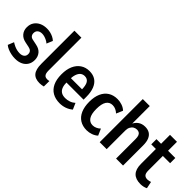

<svg xmlns="http://www.w3.org/2000/svg" viewBox="62 -1458 2220 2220"><g transform="rotate(45 1172.5 -347.5)"><path d="M205 10Q171 10 138.5 3Q106 -4 79.2 -15.5Q52.5 -27 32.5 -44L62 -117.5Q85 -103 107.8 -92.5Q130.5 -82 153.5 -77Q176.5 -72 198.5 -72Q234 -72 254.8 -88.8Q275.5 -105.5 275.5 -135.5Q275.5 -162 261.2 -176.8Q247 -191.5 219.5 -197L157.5 -210Q103 -221 73.2 -256.8Q43.5 -292.5 43.5 -344Q43.5 -391.5 66 -426Q88.5 -460.5 128.2 -479.8Q168 -499 220.5 -499Q250 -499 276.8 -492.5Q303.5 -486 327 -474.2Q350.5 -462.5 369 -445L338 -371Q322 -385.5 302.2 -395.5Q282.5 -405.5 262 -411.5Q241.5 -417.5 221.5 -417.5Q187.5 -417.5 166.8 -400Q146 -382.5 146 -350.5Q146 -327 159 -311Q172 -295 199.5 -290.5L261.5 -277.5Q319 -266.5 348.5 -230.2Q378 -194 378 -140.5Q378 -95 356.5 -60.8Q335 -26.5 296.2 -8.2Q257.5 10 205 10Z M605 10Q531 10 496.2 -31.5Q461.5 -73 461.5 -163.5V-705H575.5V-166.5Q575.5 -142.5 580.5 -123.8Q585.5 -105 598.8 -94.8Q612 -84.5 635 -84.5Q644 -84.5 654.2 -85.8Q664.5 -87 668.5 -89L667.5 1.5Q650.5 5 635.5 7.5Q620.5 10 605 10Z M933 10Q864 10 814.5 -18.5Q765 -47 738.2 -103.2Q711.5 -159.5 711.5 -243.5Q711.5 -323 736.5 -379.8Q761.5 -436.5 807.8 -467.8Q854 -499 916 -499Q976 -499 1016.8 -471.5Q1057.5 -444 1078.8 -391Q1100 -338 1100 -261V-216H805V-288H1018L1003.5 -271.5Q1003.5 -352 982 -385.5Q960.5 -419 918.5 -419Q886.5 -419 864.8 -401Q843 -383 831.2 -347Q819.5 -311 819.5 -254.5V-227.5Q819.5 -175 832.2 -142.2Q845 -109.5 870.8 -93.8Q896.5 -78 937 -78Q969.5 -78 1002 -89Q1034.5 -100 1060.5 -123.5L1094 -47Q1060 -18.5 1018.8 -4.2Q977.5 10 933 10Z M1374 10Q1308 10 1260.8 -20Q1213.5 -50 1188.5 -107.2Q1163.5 -164.5 1163.5 -245.5Q1163.5 -325.5 1188.5 -382.2Q1213.5 -439 1260.8 -469Q1308 -499 1373.5 -499Q1413.5 -499 1450.8 -485.8Q1488 -472.5 1513.5 -448L1479 -368Q1458.5 -387.5 1434.2 -398.5Q1410 -409.5 1383 -409.5Q1333.5 -409.5 1306.8 -369.5Q1280 -329.5 1280 -244Q1280 -160.5 1307.2 -120Q1334.5 -79.5 1383.5 -79.5Q1409 -79.5 1434 -90.8Q1459 -102 1478.5 -121.5L1513.5 -41Q1488 -17 1450.5 -3.5Q1413 10 1374 10Z M1579.5 0V-705H1693.5V-398.5H1685.5Q1701 -444 1737.2 -471.5Q1773.5 -499 1826 -499Q1869.5 -499 1899.5 -480.8Q1929.5 -462.5 1945.5 -425Q1961.5 -387.5 1961.5 -328.5V0H1847.5V-318.5Q1847.5 -353 1839.5 -372.5Q1831.5 -392 1816.8 -400.2Q1802 -408.5 1783 -408.5Q1758 -408.5 1737.8 -396.2Q1717.5 -384 1705.5 -360.5Q1693.5 -337 1693.5 -304.5V0Z M2255 10Q2174.5 10 2134.5 -32Q2094.5 -74 2094.5 -160.5V-404H2019V-489H2094.5V-635H2208.5V-489H2327V-404H2208.5V-166.5Q2208.5 -121 2225 -102.8Q2241.5 -84.5 2274.5 -84.5Q2286.5 -84.5 2300 -87.8Q2313.5 -91 2324.5 -94.5L2342 -10Q2326 -1 2302.5 4.5Q2279 10 2255 10Z"/></g></svg>

Font: Nunito Sans 12pt ExtraLight Condensed
Style: Regular
Weight: 200
Width: 3
Version: Version 3.101;gftools[0.9.27]